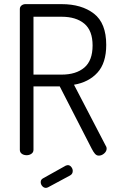

<svg xmlns="http://www.w3.org/2000/svg" viewBox="-20 -751 569 929"><path d="M202 158Q192 158 184.5 149.5Q177 141 177 130Q177 118 188 112L299 50Q305 48 308 48Q318 48 325 57Q332 66 332 76Q332 91 319 98L213 155Q207 158 202 158ZM101 -731H278Q375 -731 434.5 -685Q494 -639 494 -534Q494 -446 451.5 -399.5Q409 -353 338 -341L492 -45Q496 -40 496 -32Q496 -19 484 -8.5Q472 2 458 2Q447 2 439 -7.5Q431 -17 423 -33L269 -333H142V-26Q142 -14 132 -7Q122 0 109 0Q95 0 85.5 -7Q76 -14 76 -26V-707Q76 -717 83 -723.5Q90 -730 101 -731ZM142 -390H278Q348 -390 388 -424Q428 -458 428 -531Q428 -603 388 -636.5Q348 -670 278 -670H142Z"/></svg>

Font: Dosis
Style: Regular
Weight: 400
Designer: Edgar Tolentino, Pablo Impallari, Igino Marini
Foundry: Edgar Tolentino, Pablo Impallari, Igino Marini
Version: Version 1.007;Glyphs 3.1.1 (3134)